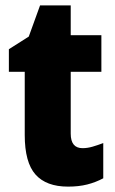

<svg xmlns="http://www.w3.org/2000/svg" viewBox="-20 -684 426 714"><path d="M287 -133Q305 -133 324 -138.5Q343 -144 364 -152V-21Q336 -6 304.5 2Q273 10 233 10Q152 10 112 -35Q72 -80 72 -182V-417H13V-501L87 -548L129 -664H243V-553H357V-417H243V-187Q243 -133 287 -133Z"/></svg>

Font: Noto Sans Khmer UI Condensed Black
Style: Regular
Weight: 900
Width: 3
Designer: Danh Hong and the Monotype Design Team
Foundry: Monotype Imaging Inc.
Version: Version 2.002; ttfautohint (v1.8.4.7-5d5b)